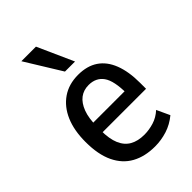

<svg xmlns="http://www.w3.org/2000/svg" viewBox="-223 -832 931 931"><g transform="rotate(-45 243.0 -366.5)"><path d="M272 9Q203 9 153 -18.5Q103 -46 76 -102.5Q49 -159 49 -245Q49 -324 73.5 -381Q98 -438 144 -469.5Q190 -501 254 -501Q315 -501 356 -473.5Q397 -446 418 -392Q439 -338 439 -260V-220H126V-285H371L357 -268Q357 -357 331 -393.5Q305 -430 255 -430Q220 -430 195 -411Q170 -392 155.5 -354Q141 -316 141 -256V-233Q141 -174 156.5 -138Q172 -102 202 -85Q232 -68 276 -68Q308 -68 341 -78Q374 -88 401 -113L432 -46Q397 -17 356 -4Q315 9 272 9ZM220 -557 106 -742H206L289 -557Z"/></g></svg>

Font: Nunito Sans 10pt Condensed SemiBold
Style: Regular
Weight: 600
Width: 3
Designer: Vernon Adams
Foundry: Vernon Adams
Version: Version 3.101;gftools[0.9.27]